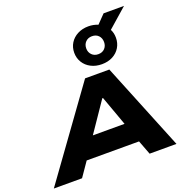

<svg xmlns="http://www.w3.org/2000/svg" viewBox="-225 -1289 1404 1458"><g transform="rotate(-20 477.0 -560.5)"><path d="M-39 0 470 -705H666L952 0H735L658 -203L744 -115H213L331 -206L189 0ZM541 -518 340 -223 307 -278H702L652 -227L547 -518ZM628 -762Q579 -762 540.5 -782Q502 -802 480.5 -837Q459 -872 459 -915Q459 -959 480.5 -993.5Q502 -1028 540.5 -1048Q579 -1068 628 -1068Q649 -1068 668.5 -1064Q688 -1060 705 -1053L771 -1121H936L780 -984Q788 -969 792 -952Q796 -935 796 -915Q796 -872 775 -837Q754 -802 716 -782Q678 -762 628 -762ZM628 -843Q661 -843 680.5 -863.5Q700 -884 700 -915Q700 -947 680.5 -967.5Q661 -988 628 -988Q596 -988 576 -967.5Q556 -947 556 -915Q556 -884 576 -863.5Q596 -843 628 -843Z"/></g></svg>

Font: Nunito Sans 7pt Expanded Black
Style: Italic
Weight: 900
Width: 7
Italic angle: -9°
Designer: Vernon Adams
Foundry: Vernon Adams
Version: Version 3.101;gftools[0.9.27]